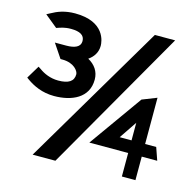

<svg xmlns="http://www.w3.org/2000/svg" viewBox="-108 -837 992 970"><g transform="rotate(15 388.5 -352.5)"><path d="M18 -349 29 -341C63 -317 110 -294 172 -294C264 -294 350 -331 350 -427C350 -470 327 -501 291 -521C316 -538 335 -564 335 -600C335 -620 326 -725 168 -725C115 -725 77 -710 47 -693L28 -683L94 -629C115 -636 134 -644 168 -644C215 -644 240 -630 240 -599C240 -568 210 -556 166 -556H107L156 -483H166C228 -483 253 -445 253 -429C253 -392 226 -375 172 -375C131 -375 96 -391 73 -408L59 -417ZM145 20H264L691 -724H585ZM406 -113H609V10H680V-113H761L738 -179H680V-421L604 -391ZM547 -179 609 -271V-179Z"/></g></svg>

Font: Charger Sport
Style: BdExt
Weight: 700
Designer: Jasper
Foundry: Cannot Into Space Fonts
Version: Version 1.1